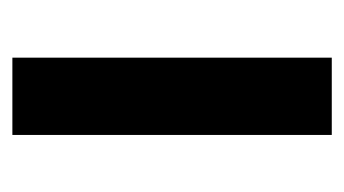

<svg xmlns="http://www.w3.org/2000/svg" viewBox="-146 -424 569 318"><g transform="rotate(-90 139.0 -264.5)"><path d="M203 0H75V-529H203Z"/></g></svg>

Font: Trujillo Medium
Style: Regular
Weight: 500
Designer: Fira Sans original fonts by bBox Type GmbH, Carrois Corporate GbR, & Edenspiekermann AG / Changes by Cristiano Sobral
Foundry: Fira Sans original fonts by bBox Type GmbH, Carrois Corporate GbR, & Edenspiekermann AG / Changes by Cristiano Sobral
Version: Version 4.301;October 17, 2021;FontCreator 14.0.0.2814 64-bi